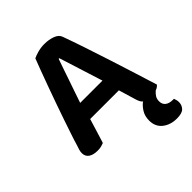

<svg xmlns="http://www.w3.org/2000/svg" viewBox="-225 -740 1060 1060"><g transform="rotate(-45 305.0 -210.5)"><path d="M416 -143H192Q181 -106 168.5 -66Q156 -26 148 0Q138 4 126.5 7Q115 10 98 10Q64 10 45 -3.5Q26 -17 26 -42Q26 -54 29.5 -65.5Q33 -77 38 -92Q46 -120 59.5 -159.5Q73 -199 88.5 -245.5Q104 -292 122 -341.5Q140 -391 156.5 -437.5Q173 -484 188.5 -524.5Q204 -565 215 -594Q228 -601 253.5 -608Q279 -615 305 -615Q340 -615 369 -604.5Q398 -594 406 -571Q426 -516 450 -444.5Q474 -373 498.5 -297Q523 -221 546 -148Q569 -75 587 -17Q576 -4 560 1Q547 12 538.5 25Q530 38 530 57Q530 80 545.5 92.5Q561 105 589 105H598Q601 113 603 121Q605 129 605 138Q605 161 589.5 177.5Q574 194 533 194Q483 194 449.5 167.5Q416 141 416 93Q416 58 432.5 32.5Q449 7 467 -5Q454 -15 446 -43ZM304 -501Q295 -476 284.5 -445Q274 -414 262.5 -380.5Q251 -347 239 -312.5Q227 -278 216 -245H390L309 -501Z"/></g></svg>

Font: Baloo 2 Latin SemiBold
Style: Regular
Weight: 400
Designer: Sarang Kulkarni and Ek Type
Foundry: Ek Type
Version: Version 1.001